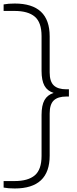

<svg xmlns="http://www.w3.org/2000/svg" viewBox="-40 -838 436 1088"><path d="M43.5 230Q7.5 230 -19.5 225V188H42.5Q119 188 157.2 155.5Q195.5 123 195.5 45.5V-186.5Q195.5 -241 212 -270.5Q228.5 -300 264 -311.5Q228.5 -322.5 212 -352.2Q195.5 -382 195.5 -436.5V-633.5Q195.5 -711 157.2 -743.5Q119 -776 42.5 -776H-19.5V-813Q7.5 -818 43.5 -818Q241.5 -818 241.5 -632V-427.5Q241.5 -376 264.8 -354Q288 -332 336 -332H350.5V-291H336Q288 -291 264.8 -269Q241.5 -247 241.5 -195V44Q241.5 230 43.5 230Z"/></svg>

Font: Encode Sans Expanded Expanded ExtraLight
Style: Regular
Weight: 200
Width: 7
Designer: Multiple Designers
Foundry: Impallari Type
Version: Version 3.000; ttfautohint (v1.8.3) -l 8 -r 50 -G 200 -x 14 